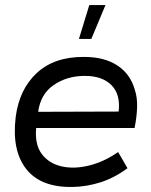

<svg xmlns="http://www.w3.org/2000/svg" viewBox="-20 -729 598 759"><path d="M512 -223H123Q117 -158 145 -120.5Q173 -83 222.5 -71.5Q272 -60 331.5 -74.5Q391 -89 447 -128L484 -64Q431 -25 376.5 -8Q322 9 269 10Q142 13 84 -60.5Q26 -134 42 -266Q56 -376 125.5 -440.5Q195 -505 313 -504Q392 -504 443.5 -470.5Q495 -437 513 -374Q523 -344 522 -306Q521 -268 512 -223ZM315 -429Q245 -429 192.5 -393Q140 -357 131 -287L449 -288Q457 -355 421 -392Q385 -429 315 -429ZM292 -575 333 -709H397L341 -575Z"/></svg>

Font: Kulim Park
Style: Italic
Weight: 400
Italic angle: -8°
Designer: Noponies / Dale Sattler
Foundry: Noponies
Version: Version 1.000; ttfautohint (v1.8.3)